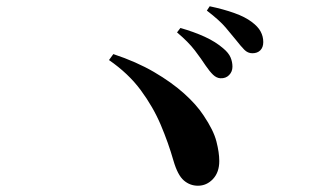

<svg xmlns="http://www.w3.org/2000/svg" viewBox="-20 -743 1040 618"><path d="M642.1 -531.6Q628.3 -552.8 607.3 -580.5Q586.2 -608.2 549.8 -638.7L560.7 -652.9Q603.8 -640.7 639.1 -624.6Q674.4 -608.4 698.9 -587Q716 -572.7 722.1 -558.2Q728.2 -543.7 728.2 -528.4Q728.2 -512.3 717.4 -501.3Q706.7 -490.3 689.4 -491.1Q676.9 -491.8 665.8 -502.4Q654.7 -513.1 642.1 -531.6ZM740.3 -613.4Q725.9 -631.2 706.4 -654.3Q686.9 -677.4 645.8 -708.9L655 -722.8Q699.6 -713.4 734.2 -701Q768.9 -688.7 790.5 -672.2Q810.5 -657.4 818.9 -641.5Q827.4 -625.7 827.4 -607.7Q827.4 -590.6 817.9 -581.1Q808.5 -571.6 792.2 -571.6Q777.6 -571.6 766.3 -583Q755.1 -594.4 740.3 -613.4ZM344.8 -568.9Q419.3 -544.2 475.9 -511.1Q532.5 -478 572.6 -442Q612.7 -406 635.2 -371.5Q667.5 -323.6 676.6 -287.7Q685.8 -251.8 685.8 -224.7Q685.8 -188.4 665.5 -166.8Q645.2 -145.2 617.1 -145.2Q591.6 -145.2 571.8 -162.1Q551.9 -179.1 538.3 -225.9Q522 -283 497.5 -340.9Q473 -398.7 433.2 -452.6Q393.4 -506.5 330.8 -549.7Z"/></svg>

Font: Early Summer Mincho VF
Style: Regular
Weight: 250
Designer: GuiWonder
Version: Version 1.002